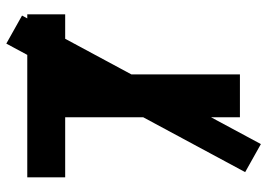

<svg xmlns="http://www.w3.org/2000/svg" viewBox="-142 -656 866 623"><g transform="rotate(-90 291.5 -345.0)"><path d="M27 -567V-690H556V-567H361V0H222V-567ZM44 17 461 -758 552 -707 135 68Z"/></g></svg>

Font: Radio Canada SemiBold
Style: Regular
Weight: 600
Designer: Charles Daoud, Etienne Aubert Bonn, Alexandre Saumier Demers, Jacques Le Bailly
Foundry: Radio-Canada
Version: Version 2.104; ttfautohint (v1.8.4.7-5d5b);gftools[0.9.28.de